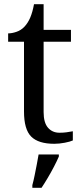

<svg xmlns="http://www.w3.org/2000/svg" viewBox="-20 -679 392 920"><path d="M240 10Q164 10 129.5 -24.5Q95 -59 95 -145V-479H19V-519Q37 -519 59 -526.5Q81 -534 97 -551Q114 -569 125 -595Q136 -621 143 -659H189V-536H320V-479H189V-142Q189 -91 210 -67Q231 -43 265 -43Q283 -43 298 -45Q313 -47 329 -50V-6Q316 0 290 5Q264 10 240 10ZM135 208Q141 186 146 161Q151 136 156 110.5Q161 85 165 61H262V71Q253 92 239 119Q225 146 209 173Q193 200 179 221H135Z"/></svg>

Font: Noto Serif Khmer
Style: Regular
Weight: 400
Designer: Danh Hong and the Monotype Design Team
Foundry: Monotype Imaging Inc.
Version: Version 2.003